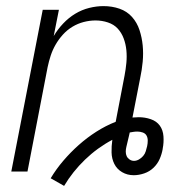

<svg xmlns="http://www.w3.org/2000/svg" viewBox="-20 -562 590 629"><path d="M190 47 146 22Q164 -8 187.5 -35.5Q211 -63 238 -87Q265 -111 295.5 -130.5Q326 -150 359 -163L388 -314Q392 -335 394 -356Q396 -377 394 -397.5Q392 -418 385 -436.5Q378 -455 365.5 -468.5Q353 -482 333.5 -488.5Q314 -495 293 -495Q274 -495 254.5 -490Q235 -485 217.5 -474.5Q200 -464 186 -448.5Q172 -433 162 -415.5Q152 -398 146 -379.5Q140 -361 136 -342L70 0H17L120 -530H173L156 -444Q169 -466 187 -485Q205 -504 226.5 -517Q248 -530 272 -536Q296 -542 319 -542Q347 -542 371.5 -533.5Q396 -525 412.5 -506.5Q429 -488 437 -463.5Q445 -439 447.5 -413Q450 -387 447.5 -360Q445 -333 439 -305L414 -177Q419 -177 424 -177.5Q429 -178 435 -178Q455 -178 474 -171.5Q493 -165 503.5 -150.5Q514 -136 515.5 -115.5Q517 -95 513 -75V-74Q510 -57 503 -41Q496 -25 483 -12.5Q470 0 452.5 6Q435 12 418 12Q397 12 380 2Q363 -8 354.5 -25Q346 -42 345.5 -62.5Q345 -83 348 -104Q299 -78 258.5 -39Q218 0 190 47ZM419 -35Q427 -35 435 -39.5Q443 -44 449 -51Q455 -58 457.5 -66.5Q460 -75 462 -83Q464 -92 464 -101.5Q464 -111 460 -118Q456 -125 447.5 -128Q439 -131 430 -131Q423 -131 417 -130Q411 -129 405 -128L403 -119Q401 -109 398.5 -100Q396 -91 394 -81Q392 -73 392 -65Q392 -57 395 -50.5Q398 -44 404.5 -39.5Q411 -35 419 -35Z"/></svg>

Font: Lode Dark
Style: Italic
Weight: 400
Italic angle: -11°
Monospace: yes
Designer: Belleve Invis
Foundry: Belleve Invis
Version: Version 29.2.0; ttfautohint (v1.8.3)